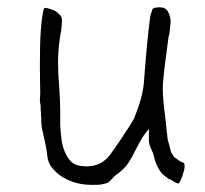

<svg xmlns="http://www.w3.org/2000/svg" viewBox="-20 -503 576 539"><path d="M400 -444 401 -450V-452Q401 -457 408 -477Q410 -482 427 -482.5Q444 -483 451 -471Q459 -458 459 -441Q457 -421 456 -411Q455 -405 453 -399V-398Q452 -391 451 -383Q450 -375 444 -330Q440 -300 438 -275Q436 -254 438 -229Q440 -202 444 -173Q449 -128 450 -118Q450 -112 456 -93Q458 -83 460 -76L469 -62L483 -52L484 -51Q489 -49 495 -46Q497 -46 498 -41Q499 -36 497 -26Q496 -23 492 -9Q488 1 487 3Q485 7 483 11L480 12Q473 11 464 4Q458 0 453 -1Q449 -4 444 -8Q423 -23 413 -60Q411 -68 410 -72Q406 -81 404 -86Q402 -91 400 -96Q399 -101 398 -106Q398 -111 398 -121V-141L385 -125Q381 -120 370 -100Q364 -88 357 -75Q350 -61 343 -50Q337 -39 328 -31L327 -29L323 -26L319 -22L314 -18L312 -16Q305 -12 301 -8L289 5Q287 6 285 9Q276 13 263 15Q258 16 239 16Q214 16 194 10.5Q174 5 156.5 -5.5Q139 -16 127 -31Q115 -45 113 -64Q111 -82 107.5 -99Q104 -116 100 -133Q96 -149 96 -157Q96 -171 95 -185Q94 -195 94 -205V-206Q93 -213 92 -219Q92 -228 93 -240Q93 -248 92.5 -269Q92 -290 92 -316.5Q92 -343 92.5 -371.5Q93 -400 95 -424Q97 -448 100 -465Q102 -477 104 -480H105Q105 -481 107 -481Q111 -481 122 -477.5Q133 -474 139.5 -469Q146 -464 150 -459Q154 -453 154 -450Q154 -434 152 -419Q149 -404 147 -388Q145 -373 144 -358Q143 -343 143 -329Q143 -296 146 -262Q149 -216 149 -196V-153Q149 -147 152 -117Q154 -97 161 -79Q168 -61 180 -49Q193 -36 224 -36Q244 -36 260 -44Q276 -52 288 -67Q299 -82 314 -104Q350 -157 357 -172Q381 -231 384 -272Q393 -390 400 -443Z"/></svg>

Font: ToneOZ-Pinyin-Tsuipita-TC
Style: Regular
Weight: 400
Designer: ÂÆ£ÂøóÂáåJeffrey Xuan(jeffreyx@gmail.com, ToneOZ.com) ÈòøÂù§(cjkFonts)
Foundry: ToneOZ
Version: Version 0.24071